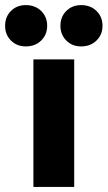

<svg xmlns="http://www.w3.org/2000/svg" viewBox="-67 -733 422 753"><path d="M224 -500V0H64V-500ZM34 -713Q71 -713 94.5 -690Q118 -667 118 -632Q118 -597 94.5 -574Q71 -551 34 -551Q-1 -551 -24 -574Q-47 -597 -47 -632Q-47 -667 -24 -690Q-1 -713 34 -713ZM251 -713Q288 -713 311.5 -690Q335 -667 335 -632Q335 -597 311.5 -574Q288 -551 251 -551Q216 -551 193 -574Q170 -597 170 -632Q170 -667 193 -690Q216 -713 251 -713Z"/></svg>

Font: Prodigy Sans
Style: Bold
Weight: 700
Designer: Wei Huang
Foundry: Wei Huang
Version: Version 1.003; ttfautohint (v1.8.3)